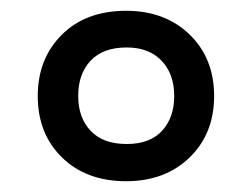

<svg xmlns="http://www.w3.org/2000/svg" viewBox="-20 -744 468 356"><path d="M214 -408Q140 -408 95 -452Q50 -496 50 -566Q50 -635 94.5 -679.5Q139 -724 214 -724Q286 -724 331.5 -680Q377 -636 377 -566Q377 -496 331.5 -452Q286 -408 214 -408ZM215 -477Q258 -477 280.5 -501.5Q303 -526 303 -566Q303 -607 279.5 -631.5Q256 -656 215 -656Q171 -656 148 -631.5Q125 -607 125 -566Q125 -526 148 -501.5Q171 -477 215 -477Z"/></svg>

Font: Noto Sans Sinhala Medium
Style: Regular
Weight: 500
Designer: Jelle Bosma - Monotype Design Team
Foundry: Monotype Imaging Inc.
Version: Version 2.006; ttfautohint (v1.8.4.7-5d5b)